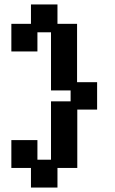

<svg xmlns="http://www.w3.org/2000/svg" viewBox="-20 -739 517 862"><path d="M119 103V15H31V-110H148V-22H209V-284H297V-333H209V-594H148V-508H31V-632H119V-719H238V-632H326V-370H416V-247H327V15H238V103Z"/></svg>

Font: Pixelify Sans SemiBold
Style: Regular
Weight: 600
Designer: Stefie Justprince
Foundry: Typecalism Foundryline
Version: Version 1.000